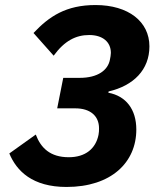

<svg xmlns="http://www.w3.org/2000/svg" viewBox="-20 -730 640 762"><path d="M231 -421 207 -300H279C338 -300 373 -270 373 -221C373 -212 373 -205 371 -195C360 -140 319 -106 253 -106C179 -106 142 -143 122 -196L17 -121C46 -51 109 12 244 12C421 12 521 -85 521 -216C521 -296 480 -349 410 -362L411 -367C510 -390 573 -453 573 -546C573 -644 490 -710 359 -710C242 -710 175 -665 113 -599L193 -509C236 -568 281 -591 334 -591C387 -591 420 -564 420 -520C420 -512 418 -502 416 -492C408 -452 369 -421 296 -421Z"/></svg>

Font: LVC Sans
Style: Bold Italic
Weight: 700
Italic angle: -11.31°
Designer: Mike Abbink, Paul van der Laan, Pieter van Rosmalen
Foundry: Bold Monday
Version: Version 3.0